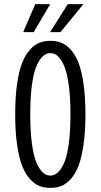

<svg xmlns="http://www.w3.org/2000/svg" viewBox="-20 -905 490 936"><path d="M93 -748.5 152 -885H225L144.5 -748.5ZM224.5 -748.5 310.5 -885H386.5L275 -748.5ZM54 -348Q54 -432 63.2 -495.8Q72.5 -559.5 88 -598.8Q103.5 -638 126 -662.8Q148.5 -687.5 172.5 -696.8Q196.5 -706 225.5 -706Q254.5 -706 278.5 -696.8Q302.5 -687.5 325 -662.8Q347.5 -638 362.8 -598.8Q378 -559.5 387.2 -495.8Q396.5 -432 396.5 -348Q396.5 -263.5 387.2 -199.8Q378 -136 362.8 -96.5Q347.5 -57 325 -32.2Q302.5 -7.5 278.5 1.8Q254.5 11 225.5 11Q196.5 11 172.5 1.8Q148.5 -7.5 126 -32.2Q103.5 -57 88 -96.5Q72.5 -136 63.2 -199.8Q54 -263.5 54 -348ZM323.5 -348Q323.5 -417 317.5 -470.5Q311.5 -524 302 -556.5Q292.5 -589 279.2 -609.8Q266 -630.5 253 -638.2Q240 -646 225.5 -646Q207 -646 190.8 -632.5Q174.5 -619 159.8 -587.5Q145 -556 136.2 -494.8Q127.5 -433.5 127.5 -348Q127.5 -262 136.2 -200.5Q145 -139 159.8 -107.5Q174.5 -76 190.8 -62.5Q207 -49 225.5 -49Q244 -49 260 -62.5Q276 -76 291 -107.5Q306 -139 314.8 -200.5Q323.5 -262 323.5 -348Z"/></svg>

Font: League Mono Condensed Light
Style: Regular
Weight: 300
Width: 1
Designer: Tyler Finck
Foundry: The League of Moveable Type / Tyler Finck
Version: Version 2.210